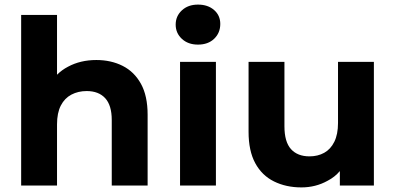

<svg xmlns="http://www.w3.org/2000/svg" viewBox="-20 -807 1719 835"><path d="M399 -546Q463 -546 513.5 -520.5Q564 -495 593 -442.5Q622 -390 622 -308V0H466V-285Q466 -349 437.5 -380Q409 -411 357 -411Q320 -411 290.5 -395.5Q261 -380 244.5 -348Q228 -316 228 -266V0H72V-742H228V-482Q249 -503 276 -517Q330 -546 399 -546Z M763 0V-538H919V0ZM841 -613Q798 -613 771 -638Q744 -663 744 -700Q744 -737 771 -762Q798 -787 841 -787Q884 -787 911 -763.5Q938 -740 938 -703Q938 -664 911.5 -638.5Q885 -613 841 -613Z M1291 8Q1224 8 1171.5 -18Q1119 -44 1090 -97.5Q1061 -151 1061 -234V-538H1217V-258Q1217 -190 1245.5 -158.5Q1274 -127 1326 -127Q1362 -127 1390 -142.5Q1418 -158 1434 -190.5Q1450 -223 1450 -272V-538H1606V0H1458V-63Q1436 -37 1405 -21Q1353 8 1291 8Z"/></svg>

Font: Montserrat Z
Style: Bold
Weight: 700
Designer: Julieta Ulanovsky
Foundry: Julieta Ulanovsky
Version: Version 8.000